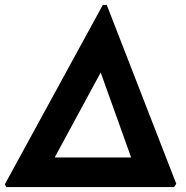

<svg xmlns="http://www.w3.org/2000/svg" viewBox="-42 -756 750 776"><path d="M-16.5 0 -22.5 -11 373.5 -736H389.5L670.5 -13L661.5 0ZM179 -119.5H488L365 -463Z"/></svg>

Font: Merriweather Sans Italic
Style: Bold
Weight: 700
Italic angle: -7.5°
Designer: Eben Sorkin
Foundry: Eben Sorkin
Version: Version 1.008; ttfautohint (v1.7.19-72a1) -l 8 -r 50 -G 200 